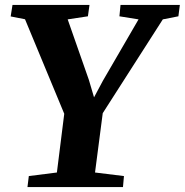

<svg xmlns="http://www.w3.org/2000/svg" viewBox="-20 -763 754 783"><path d="M92 0 97.5 -45 212 -59.5 242 -299 82 -684.5 23.5 -696 31 -743H345L338.5 -696.5L256 -684L342.5 -437L363.5 -366L399.5 -433.5L545 -684L467 -696.5L471.5 -743H713.5L707.5 -696.5L644 -684L399 -301.5L367.5 -59.5L485.5 -45L481.5 0Z"/></svg>

Font: Merriweather 36pt ExtraBold
Style: Italic
Weight: 800
Italic angle: -7.8°
Version: Version 2.101